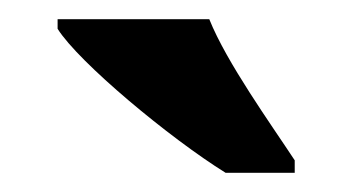

<svg xmlns="http://www.w3.org/2000/svg" viewBox="-20 -786 367 200"><path d="M215 -606H287V-619C262 -657 216 -721 198 -766H40V-756C62 -721 157 -642 215 -606Z"/></svg>

Font: Noto Serif Devanagari Condensed ExtraBold
Style: Regular
Weight: 800
Width: 3
Designer: Universal Thirst, Indian Type Foundry and the Monotype Design Team
Foundry: Monotype Imaging Inc.
Version: Version 2.004